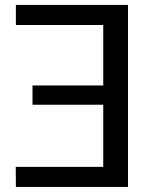

<svg xmlns="http://www.w3.org/2000/svg" viewBox="-20 -736 615 756"><path d="M484 0H42.5L42 -79H386.5V-323.5H108V-399.5H386.5V-637.5H42.5V-716.5H484Z"/></svg>

Font: Lato
Style: Regular
Weight: 400
Designer: Lukasz Dziedzic with Adam Twardoch and Botio Nikoltchev
Foundry: tyPoland Lukasz Dziedzic
Version: Version 2.015; 2015-08-06; http://www.latofonts.com/